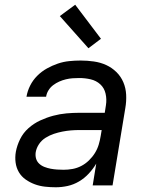

<svg xmlns="http://www.w3.org/2000/svg" viewBox="-20 -784 640 812"><path d="M216 8Q193 8 170.5 5.5Q148 3 127.5 -4.5Q107 -12 89 -24.5Q71 -37 60 -55.5Q49 -74 46 -96.5Q43 -119 47 -142Q52 -169 65 -195.5Q78 -222 100.5 -242Q123 -262 150 -274.5Q177 -287 205 -294.5Q233 -302 261 -304.5Q289 -307 316 -307H423L428 -339Q432 -364 426.5 -388Q421 -412 404 -427.5Q387 -443 363.5 -448.5Q340 -454 315 -454Q301 -454 287 -453Q273 -452 258.5 -448.5Q244 -445 230.5 -439Q217 -433 205 -424Q193 -415 185 -402Q177 -389 175 -375H92Q96 -399 107.5 -422Q119 -445 137.5 -463.5Q156 -482 178.5 -494.5Q201 -507 224.5 -515Q248 -523 272.5 -525.5Q297 -528 321 -528Q349 -528 377 -524Q405 -520 429 -509Q453 -498 472 -479.5Q491 -461 501.5 -436.5Q512 -412 513.5 -384Q515 -356 510 -327L456 0H372L387 -92Q374 -70 355.5 -50Q337 -30 314 -16.5Q291 -3 266 2.5Q241 8 216 8ZM249 -66Q268 -66 287 -69.5Q306 -73 323.5 -82Q341 -91 356 -105.5Q371 -120 381.5 -137Q392 -154 397.5 -172.5Q403 -191 406 -210L410 -234H315Q297 -234 279.5 -232.5Q262 -231 244 -227.5Q226 -224 208 -218Q190 -212 173 -201.5Q156 -191 145 -174.5Q134 -158 131 -140Q129 -126 132.5 -113.5Q136 -101 145.5 -92Q155 -83 168 -78Q181 -73 194 -70.5Q207 -68 221 -67Q235 -66 249 -66ZM354 -580 233 -716 298 -764 407 -620Z"/></svg>

Font: Iosevka Aile Oblique
Style: Regular
Weight: 400
Italic angle: -9°
Designer: Belleve Invis
Foundry: Belleve Invis
Version: Version 31.1.0; ttfautohint (v1.8.4)